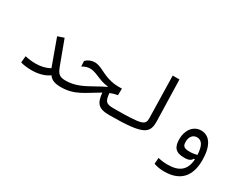

<svg xmlns="http://www.w3.org/2000/svg" viewBox="-101 -1245 2546 2025"><g transform="rotate(30 1172.0 -232.0)"><path d="M223.6 2.4C299.8 2.4 377.4 -16.6 430.2 -56.6C463.4 -10.3 506.8 2 580.1 2.4C603.5 2.4 620.1 -6.8 620.1 -43.9C620.1 -75.2 610.8 -82 585.9 -82C505.9 -82 485.8 -110.4 456.5 -189L352.5 -468.8L275.9 -442.9L392.6 -121.1C341.3 -91.3 281.2 -79.6 225.1 -79.6C177.7 -79.6 138.7 -84 93.3 -94.2L85.9 -14.2C130.4 -1 178.7 2.4 223.6 2.4Z M1166 2.4C1189.5 2.4 1207 -8.3 1207 -51.3C1207 -76.7 1196.8 -82 1171.9 -82C1080.1 -82 1062.5 -100.6 1052.7 -200.2C1082.5 -212.4 1109.4 -219.7 1142.6 -225.6L1144 -306.2C1069.8 -304.2 1032.2 -307.6 971.2 -327.1C881.3 -355.5 828.6 -404.3 758.8 -404.3C720.2 -404.3 681.2 -388.7 651.9 -359.4L655.8 -293.5C691.9 -314 714.8 -322.3 751 -322.3C800.8 -322.3 842.3 -298.3 894.5 -278.8C942.4 -260.3 972.2 -254.9 1002.9 -252V-245.1C970.7 -231.9 940.9 -214.8 897 -190.4C780.3 -124.5 697.3 -82 585.9 -82C564 -82 551.8 -67.4 551.8 -41C551.8 -9.3 562 2.4 577.6 2.4C744.6 2.4 831.1 -77.6 982.4 -164.6C983.9 -165 984.9 -166 986.3 -166.5C997.6 -48.3 1029.3 2.4 1166 2.4Z M1166 2.4C1592.3 2.4 1638.7 -45.9 1634.3 -200.2L1621.1 -693.4H1539.1L1550.3 -187C1552.2 -98.6 1531.2 -82 1171.9 -82C1152.3 -82 1138.2 -72.8 1138.2 -41C1138.2 -12.7 1147 2.4 1166 2.4Z M1964.8 228.5C2158.7 228.5 2256.3 123 2256.3 -74.7C2256.3 -242.7 2198.7 -342.3 2090.3 -342.3C1993.7 -342.3 1934.1 -253.9 1934.1 -151.4C1934.1 -51.8 1967.8 -3.4 2075.7 -3.4C2134.8 -3.4 2156.7 -19 2171.4 -44.9H2183.6C2175.3 91.8 2099.1 147.5 1961.4 147.5C1918.5 147.5 1884.8 143.1 1844.2 133.8L1838.4 207.5C1873 221.2 1920.9 228.5 1964.8 228.5ZM2183.6 -98.6C2153.8 -91.3 2127 -86.9 2095.2 -86.9C2024.9 -86.9 2006.3 -104 2006.3 -158.2C2006.3 -215.8 2036.6 -258.3 2088.4 -258.3C2147.5 -258.3 2178.7 -207.5 2183.6 -98.6Z"/></g></svg>

Font: Cascadia Mono PL SemiLight
Style: Regular
Weight: 350
Monospace: yes
Designer: Aaron Bell
Foundry: Saja Typeworks
Version: Version 2404.023